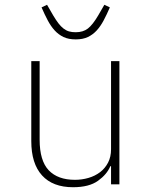

<svg xmlns="http://www.w3.org/2000/svg" viewBox="-20 -772 640 804"><path d="M445 -76H442Q428 -42 390.5 -15Q353 12 286 12Q201 12 156 -37.5Q111 -87 111 -181V-516H146V-187Q146 -99 184 -59Q222 -19 294 -19Q323 -19 350.5 -27Q378 -35 399 -51Q420 -67 432.5 -91Q445 -115 445 -147V-516H480V0H445ZM297 -607Q267 -607 246 -617Q225 -627 209 -644.5Q193 -662 180 -686.5Q167 -711 154 -741L177 -752L203 -707Q215 -687 225 -674Q235 -661 246 -652.5Q257 -644 269 -640.5Q281 -637 297 -637Q328 -637 348 -652.5Q368 -668 391 -707L417 -752L440 -741Q427 -711 414 -686.5Q401 -662 385 -644.5Q369 -627 348 -617Q327 -607 297 -607Z"/></svg>

Font: IBM Plex Mono ExtraLight
Style: Regular
Weight: 200
Monospace: yes
Designer: Mike Abbink, Paul van der Laan, Pieter van Rosmalen
Foundry: Bold Monday
Version: Version 2.3